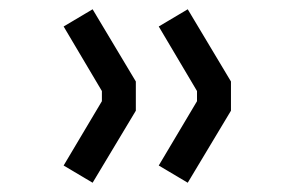

<svg xmlns="http://www.w3.org/2000/svg" viewBox="-20 -436 640 414"><path d="M199.7 -217.8V-239.7L117.2 -378.9L179.7 -416L272.9 -260.3V-197.3L179.7 -42L117.2 -79.1ZM404.8 -217.8V-239.7L322.3 -378.9L384.8 -416L478 -260.3V-197.3L384.8 -42L322.3 -79.1Z"/></svg>

Font: Anka/Coder
Style: Regular
Weight: 400
Monospace: yes
Version: Version 001.100